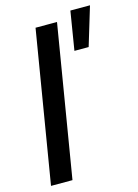

<svg xmlns="http://www.w3.org/2000/svg" viewBox="-116 -827 640 891"><g transform="rotate(-15 203.5 -381.5)"><path d="M239.3 -727.5 118.7 0H15.6L136.2 -727.5ZM282.7 -577.1 313 -762.7H407.2L351.1 -577.1Z"/></g></svg>

Font: Inter Display Medium
Style: Italic
Weight: 500
Italic angle: -9.39999°
Designer: Rasmus Andersson
Foundry: rsms
Version: Version 4.000;git-a52131595